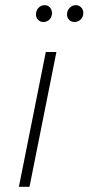

<svg xmlns="http://www.w3.org/2000/svg" viewBox="-20 -722 342 742"><path d="M94 0H53L157 -521H198ZM268 -637Q255 -637 247 -645.5Q239 -654 239 -666Q239 -681 249 -691.5Q259 -702 273 -702Q285 -702 293.5 -693.5Q302 -685 302 -672Q302 -657 292 -647Q282 -637 268 -637ZM148 -637Q135 -637 127 -645.5Q119 -654 119 -666Q119 -681 128.5 -691.5Q138 -702 152 -702Q165 -702 173 -693Q181 -684 181 -672Q181 -657 171.5 -647Q162 -637 148 -637Z"/></svg>

Font: Argentum Sans ExtraLight
Style: Italic
Weight: 200
Italic angle: -11°
Designer: Julieta Ulanovsky (font), Cristiano Sobral (main changes and remaster)
Foundry: Julieta Ulanovsky (font), Cristiano Sobral (main changes and remaster)
Version: Version 2.007;June 15, 2022;FontCreator 14.0.0.2814 64-bit; 